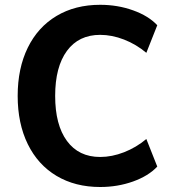

<svg xmlns="http://www.w3.org/2000/svg" viewBox="-20 -749 706 780"><path d="M387 10.7Q285.4 10.7 209.6 -34.5Q133.8 -79.8 92.8 -163.6Q51.8 -247.3 51.8 -359.4Q51.8 -471.4 92.8 -555.2Q133.8 -638.9 209.6 -684.2Q285.4 -729.5 387 -729.5Q458 -729.5 520.6 -707Q583.3 -684.6 618.9 -646.5L574.5 -534.4Q533.2 -569.1 483.9 -588.3Q434.6 -607.4 387 -607.4Q299.8 -607.4 252 -542.4Q204.1 -477.3 204.1 -359.4Q204.1 -241.5 252 -176.4Q299.8 -111.3 387 -111.3Q434.6 -111.3 483.9 -130.5Q533.2 -149.7 574.5 -184.3L618.9 -72.3Q583.3 -34.2 520.6 -11.7Q458 10.7 387 10.7Z"/></svg>

Font: Min Sans VF VF
Style: Regular
Weight: 400
Designer: Jinseong-Kim, NotoSansCJK, Nunito
Foundry: Jinseong-Kim
Version: Version 1.420;Glyphs 3.1.2 (3151)